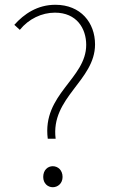

<svg xmlns="http://www.w3.org/2000/svg" viewBox="-20 -771 475 804"><path d="M180 -190H213C191 -363 378 -433 378 -585C378 -676 318 -751 212 -751C137 -751 81 -713 40 -667L63 -646C100 -692 155 -718 210 -718C301 -718 341 -652 341 -583C341 -441 156 -377 180 -190ZM201 13C222 13 242 -3 242 -30C242 -59 222 -75 201 -75C180 -75 161 -59 161 -30C161 -3 180 13 201 13Z"/></svg>

Font: Source Han Sans CN ExtraLight
Style: Regular
Weight: 250
Designer: Ryoko NISHIZUKA (kana & ideographs); Paul D. Hunt (Latin, Greek & Cyrillic); Wenlong ZHANG (bopomofo); Sandoll Communica
Foundry: Adobe Systems Incorporated
Version: Version 1.004;PS 1.004;hotconv 16.6.51;makeotf.lib2.5.65220